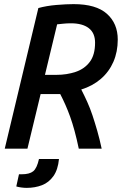

<svg xmlns="http://www.w3.org/2000/svg" viewBox="-20 -721 600 931"><path d="M3 0 166 -682Q206 -693 254 -697Q302 -701 337 -701Q446 -701 498.5 -654Q551 -607 551 -529Q551 -470 530 -421.5Q509 -373 469 -338.5Q429 -304 374 -287Q389 -258 403 -227Q417 -196 428.5 -161.5Q440 -127 451.5 -87Q463 -47 473 0H362Q352 -48 341.5 -86.5Q331 -125 320 -155.5Q309 -186 297 -213Q285 -240 272 -265H177L113 0ZM198 -358H253Q304 -358 347 -372.5Q390 -387 415.5 -421Q441 -455 441 -514Q441 -561 410.5 -584.5Q380 -608 324 -608Q304 -608 285.5 -606Q267 -604 257 -603ZM109 190Q97 190 82.5 188Q68 186 59 183L72 124H86Q123 124 141 109.5Q159 95 169 50H266Q261 102 239 133Q217 164 183.5 177Q150 190 109 190Z"/></svg>

Font: Ubuntu Sans Mono Medium
Style: Italic
Weight: 500
Italic angle: -13.5°
Monospace: yes
Designer: Dalton Maag Ltd
Foundry: Dalton Maag Ltd
Version: Version 1.006